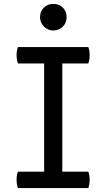

<svg xmlns="http://www.w3.org/2000/svg" viewBox="-20 -963 544 983"><path d="M72 0Q65 -17 65 -42.5Q65 -68 72 -84H206V-638H72Q65 -655 65 -680.5Q65 -706 72 -722H432Q439 -706 439 -680.5Q439 -655 432 -638H299V-84H432Q439 -68 439 -42.5Q439 -17 432 0ZM253 -807Q225 -807 205 -827Q185 -847 185 -875Q185 -905 204.5 -924Q224 -943 253 -943Q283 -943 302 -924Q321 -905 321 -875Q321 -846 301.5 -826.5Q282 -807 253 -807Z"/></svg>

Font: Borel
Style: Regular
Weight: 400
Designer: Rosalie Wagner
Foundry: ANRT
Version: Version 1.007; ttfautohint (v1.8.4.7-5d5b)